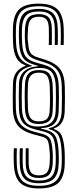

<svg xmlns="http://www.w3.org/2000/svg" viewBox="-20 -825 425 1052"><path d="M192.8 150.2Q155 150.2 138.2 131.9Q121.5 113.5 121 71Q120.8 52 120.5 31.6Q120.2 11.2 121 -12.8H137Q136.5 11.2 136.8 31.6Q137 52 137.2 71Q138 105.8 150.8 120.8Q163.5 135.8 192.8 135.8Q224 135.8 237 120.1Q250 104.5 252.2 69.2Q253.2 52.2 253.5 34Q253.8 15.8 251.2 -1.5Q248.5 -39.5 241.4 -55Q234.2 -70.5 205 -77.8L162.2 -89.2Q103.5 -105.2 77.6 -137.2Q51.8 -169.2 50.5 -230.2Q50 -263.8 49.9 -296.9Q49.8 -330 51 -366.5Q52.2 -406.2 70.6 -429.9Q89 -453.5 120.2 -464V-466.8Q84 -480.2 68.9 -510.1Q53.8 -540 51.8 -586Q51 -606 50.6 -627Q50.2 -648 50.8 -667.5Q52.2 -741 83.9 -773Q115.5 -805 193.2 -805Q264 -805 295.5 -773.2Q327 -741.5 329 -668.5Q329.5 -649.5 329.8 -625.9Q330 -602.2 328.8 -578.5H312.5Q313.8 -602.2 313.5 -625.9Q313.2 -649.5 312.8 -668.5Q311.2 -734 283.5 -762.4Q255.8 -790.8 193.2 -790.8Q124.8 -790.8 96.8 -762.1Q68.8 -733.5 67.2 -667.5Q66.8 -647.8 66.9 -626.8Q67 -605.8 68.2 -586Q71 -534.8 90.2 -506.9Q109.5 -479 153.8 -465.8L154 -462.2Q116 -455.5 92.5 -433.6Q69 -411.8 67.5 -366.2Q66.2 -330 66.2 -296.9Q66.2 -263.8 67 -230.2Q68.2 -175.5 91.4 -146.4Q114.5 -117.2 166.5 -103.5L209.5 -92Q244 -83.2 254.4 -64Q264.8 -44.8 267.8 -1.2Q269.5 15.8 269.5 34.1Q269.5 52.5 268.8 69.2Q266.5 112.2 249.8 131.2Q233 150.2 192.8 150.2ZM192.8 179Q138 179 113.8 153.9Q89.5 128.8 88.2 71Q88 52 87.6 31.6Q87.2 11.2 88.8 -12.8H104.8Q104 11.2 104.1 31.6Q104.2 52 104.5 71Q105.2 121.2 125.8 142.9Q146.2 164.5 192.8 164.5Q242.2 164.5 262.9 142.2Q283.5 120 285.2 69.2Q285.8 52.5 285.8 34.2Q285.8 16 284.2 -1.5Q282 -34.8 276.6 -55Q271.2 -75.2 257 -86.9Q242.8 -98.5 213.8 -105.5L172 -116.2Q124.8 -127.8 104.9 -153.5Q85 -179.2 83.8 -230.2Q82.8 -263.8 82.8 -296.9Q82.8 -330 84 -366Q85.5 -409.8 112.8 -434.4Q140 -459 188 -461.8V-464.8L175.2 -468.2Q125.5 -480.8 106.9 -507Q88.2 -533.2 84.8 -586.2Q83.5 -605.8 83.4 -626.8Q83.2 -647.8 83.8 -667.2Q85.2 -725.8 109.6 -751Q134 -776.2 193.2 -776.2Q247.2 -776.2 271.2 -751.2Q295.2 -726.2 296.5 -668.5Q296.8 -649.5 297.1 -625.9Q297.5 -602.2 296.2 -578.5H280Q280.5 -602.2 280.5 -625.9Q280.5 -649.5 280.2 -668.5Q279.5 -718.5 259.2 -740.2Q239 -762 193.2 -762Q143.5 -762 123 -740Q102.5 -718 100.2 -667.2Q99.5 -647.8 99.8 -626.8Q100 -605.8 101.5 -586Q104.5 -536.5 121.1 -514.9Q137.8 -493.2 179.5 -481.5L220.2 -470.2Q265.5 -457.8 283.2 -429.4Q301 -401 302 -351.5Q303 -318.2 303 -285Q303 -251.8 301.5 -215.5Q300 -171.5 278.4 -148.2Q256.8 -125 205.5 -122.8L205.2 -119.8Q242.8 -112.8 262.1 -101Q281.5 -89.2 289.6 -66Q297.8 -42.8 300.8 -1.2Q302.2 16 302.2 34.2Q302.2 52.5 301.8 69.2Q300.2 127.8 275.8 153.4Q251.2 179 192.8 179ZM192.8 207.5Q121.5 207.5 89.6 175.9Q57.8 144.2 55.8 71Q55 52 54.8 31.5Q54.5 11 56 -12.8H72.5Q71 11 71.2 31.5Q71.5 52 72 71Q73.5 136.5 101.5 164.9Q129.5 193.2 192.8 193.2Q260.2 193.2 288.5 164.4Q316.8 135.5 318.2 69.5Q318.8 52.8 318.6 34.4Q318.5 16 317.2 -1.5Q314 -51.8 302.2 -79Q290.5 -106.2 247.2 -118V-122Q286 -130.8 301.4 -154.1Q316.8 -177.5 318 -215.2Q319.5 -253 319.4 -285.6Q319.2 -318.2 318.5 -351.5Q317.5 -406.2 296.9 -436.5Q276.2 -466.8 224.2 -483.2L184.2 -495.8Q148.8 -506.5 134.8 -524.6Q120.8 -542.8 118 -586.8Q116 -606.2 115.9 -626.9Q115.8 -647.5 116.8 -667Q119.2 -710 136 -728.8Q152.8 -747.5 193.2 -747.5Q230.5 -747.5 247 -729.1Q263.5 -710.8 263.8 -668.5Q264 -649.5 264.2 -625.9Q264.5 -602.2 263.8 -578.5H247.5Q248.2 -602.2 248 -625.8Q247.8 -649.2 247.5 -668.5Q247 -703.2 234.4 -718.2Q221.8 -733.2 193.2 -733.2Q162 -733.2 148.8 -717.9Q135.5 -702.5 133.5 -667Q132 -647.5 131.5 -626.5Q131 -605.5 134.5 -586.2Q137.2 -548 148.5 -533.2Q159.8 -518.5 188.8 -510L228.2 -497.5Q286.2 -478.5 310 -445.5Q333.8 -412.5 335 -351.5Q335.8 -318.2 335.9 -285.5Q336 -252.8 334.5 -215.2Q333.5 -178.8 319 -154.4Q304.5 -130 274.8 -121.2V-118.2Q309.5 -106.5 320.1 -76.5Q330.8 -46.5 333.8 -1.5Q335 16 335.1 34.4Q335.2 52.8 334.8 69.5Q333.5 143.2 301.4 175.4Q269.2 207.5 192.8 207.5ZM186 -131.8Q236.8 -131.8 260 -152.5Q283.2 -173.2 285 -215.5Q286.5 -252.8 286.5 -285.6Q286.5 -318.5 285.5 -351.5Q284 -401.2 265.8 -426.4Q247.5 -451.5 203 -452.8Q152 -454 127.1 -431.8Q102.2 -409.5 100.5 -366Q99 -329.2 99.1 -296.1Q99.2 -263 100 -230.2Q101.5 -181.5 121.1 -156.6Q140.8 -131.8 186 -131.8ZM191.8 -145.5Q151.8 -145.5 135 -166.4Q118.2 -187.2 116.5 -230.2Q115.5 -262.5 115.4 -295.6Q115.2 -328.8 117 -366Q119 -404.5 137.4 -423.1Q155.8 -441.8 195.5 -441Q236 -440.5 251.6 -419Q267.2 -397.5 269 -351.5Q270 -319.8 270.1 -286.1Q270.2 -252.5 268.5 -215.8Q266.8 -179.2 249.1 -162.4Q231.5 -145.5 191.8 -145.5ZM191.8 -160Q223 -160 236.8 -173.4Q250.5 -186.8 252 -215.8Q254 -253.2 254 -286.9Q254 -320.5 252.5 -351.5Q250.8 -390.2 238.8 -408.4Q226.8 -426.5 195.2 -426.8Q164.2 -427.2 149.9 -412Q135.5 -396.8 133.5 -365.8Q131.5 -327.2 131.6 -294.2Q131.8 -261.2 133 -230.2Q134.8 -194.8 147.9 -177.4Q161 -160 191.8 -160Z"/></svg>

Font: Big Shoulders Inline Display SemiBold
Style: Regular
Weight: 600
Designer: Patric King
Foundry: XO Type Co
Version: Version 1.000